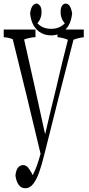

<svg xmlns="http://www.w3.org/2000/svg" viewBox="-31 -904 488 1048"><path d="M426.3 -742.7Q426.3 -726.1 426.3 -700.7Q398.4 -698.2 370.1 -687Q288.6 -373 210.4 -58.6Q197.8 -6.3 183.1 35.2Q168.5 76.2 150.1 99.9Q131.8 123.5 107.4 123.5Q85 123.5 71.3 105.2Q57.6 86.9 53.2 53.2Q57.6 20 69.3 8.5Q81.1 -2.9 95.2 -2.9Q111.3 -2.9 123 11.7Q131.3 22 143.6 43.5Q145.5 51.8 147.5 50.3Q149.4 51.8 151.9 43Q171.4 6.3 190.4 -64.9Q116.2 -377.9 38.6 -689.9Q14.2 -699.7 -10.7 -700.7Q-10.7 -726.6 -10.7 -742.7H162.6Q162.6 -727.1 162.6 -701.2Q131.8 -699.7 100.6 -688.5Q158.2 -434.6 215.3 -170.9Q246.1 -304.7 276.9 -428.7Q307.6 -563 339.8 -687Q311 -698.7 282.7 -701.2Q282.7 -727.1 282.7 -742.7ZM133.3 -831.1Q136.7 -856.9 145.8 -870.6Q154.8 -884.3 169.9 -884.3Q177.2 -884.3 186.5 -873.8Q195.8 -863.3 195.8 -837.4Q195.8 -815.9 186.5 -796.9Q182.1 -788.1 175.8 -780.3L172.9 -776.9Q183.6 -766.6 191.4 -761.7Q214.4 -746.6 248 -746.6Q281.7 -746.6 304.2 -761.7Q312 -766.6 319.3 -773.4L322.8 -776.9L319.8 -780.3Q313.5 -788.1 309.1 -796.9Q299.8 -815.9 299.8 -837.4Q299.8 -862.8 308.3 -873.5Q316.9 -884.3 325.7 -884.3Q341.3 -884.3 349.6 -871.1Q358.4 -856.9 362.8 -831.1Q358.4 -789.1 342 -762.7Q325.7 -736.3 301.5 -723.6Q277.3 -710.9 248 -710.9Q218.8 -710.9 194.6 -723.6Q170.4 -736.3 154.1 -762.7Q137.7 -789.1 133.3 -831.1Z"/></svg>

Font: Scarab Serif
Style: Condensed-Light
Weight: 300
Designer: John Roberts
Foundry: Scarab
Version: 1.0